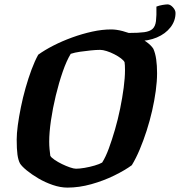

<svg xmlns="http://www.w3.org/2000/svg" viewBox="-20 -854 819 874"><path d="M287 0Q255 0 220 -12Q185 -24 154.5 -42Q124 -60 101.5 -78.5Q79 -97 71 -110Q63 -125 59.5 -150Q56 -175 56 -219Q56 -246 61 -283.5Q66 -321 75 -365.5Q84 -410 96.5 -454Q109 -498 123.5 -537Q138 -576 154 -605Q183 -626 223 -646.5Q263 -667 308.5 -683.5Q354 -700 399.5 -710Q445 -720 486 -720Q510 -720 538.5 -712.5Q567 -705 595 -692.5Q623 -680 645.5 -664Q668 -648 678 -632Q687 -612 691 -584Q695 -556 695 -521Q695 -484 689 -440Q683 -396 672.5 -350Q662 -304 647.5 -259Q633 -214 616 -173.5Q599 -133 580 -102Q549 -79 500 -55Q451 -31 395.5 -15.5Q340 0 287 0ZM326 -86Q342 -86 365.5 -90Q389 -94 411 -100.5Q433 -107 445 -114Q461 -139 475.5 -178.5Q490 -218 503.5 -264.5Q517 -311 527 -360Q537 -409 543 -454.5Q549 -500 549 -535Q549 -547 548.5 -556Q548 -565 547 -571Q543 -579 530.5 -588.5Q518 -598 500.5 -607Q483 -616 465.5 -621.5Q448 -627 436 -627Q418 -627 393.5 -624.5Q369 -622 344.5 -618.5Q320 -615 302 -609Q283 -578 265.5 -527.5Q248 -477 234 -419Q220 -361 212 -306Q204 -251 204 -209Q204 -192 205.5 -175.5Q207 -159 209 -145Q213 -137 228.5 -126.5Q244 -116 262.5 -107Q281 -98 298.5 -92Q316 -86 326 -86ZM605 -667Q598 -667 587.5 -668.5Q577 -670 566 -673V-704Q611 -704 636.5 -707.5Q662 -711 674.5 -722.5Q687 -734 690 -758Q693 -782 692 -824Q705 -829 720 -831.5Q735 -834 743 -834Q755 -834 767 -821Q779 -808 779 -795Q779 -759 756 -729.5Q733 -700 694 -683.5Q655 -667 605 -667Z"/></svg>

Font: Texturina Medium 12pt ExtraBold
Style: Italic
Weight: 800
Italic angle: -11°
Version: Version 1.002